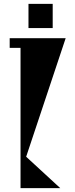

<svg xmlns="http://www.w3.org/2000/svg" viewBox="-20 -971 389 991"><path d="M127 -951H252V-826H127ZM319 -774 115 -162 291 0H86V-724H30V-774Z"/></svg>

Font: Chokokutai
Style: Regular
Weight: 400
Designer: 108号,108go
Foundry: Font Zone 108
Version: Version 1.000; ttfautohint (v1.8.3)